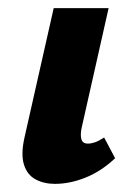

<svg xmlns="http://www.w3.org/2000/svg" viewBox="-20 -444 327 472"><path d="M115 8Q88 8 67.5 -3Q47 -14 39 -39Q31 -64 40 -105L112 -424H247L181 -131Q177 -113 180 -102Q183 -91 196 -91Q204 -91 213 -94Q222 -97 236 -106L263 -55Q229 -23 190.5 -7.5Q152 8 115 8Z"/></svg>

Font: Ysabeau Office ExtraBold
Style: Italic
Weight: 800
Italic angle: -12°
Designer: Christian Thalmann (Catharsis Fonts)
Version: Version 2.001;gftools[0.9.30]; featfreeze: tnum,lnum,ss02